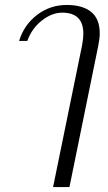

<svg xmlns="http://www.w3.org/2000/svg" viewBox="-20 -584 436 774"><path d="M311 -402Q316 -430 316 -448Q316 -533 231 -533Q189 -533 148.5 -501Q108 -469 90 -419H57Q77 -484 129.5 -524Q182 -564 249 -564Q313 -564 347.5 -536Q382 -508 382 -450Q382 -428 376 -399L260 170H194Z"/></svg>

Font: Trirong Light
Style: Italic
Weight: 300
Italic angle: -12°
Designer: Katatrad Team
Foundry: CadsonDemak
Version: Version 1.001